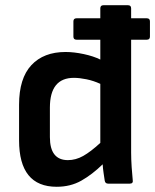

<svg xmlns="http://www.w3.org/2000/svg" viewBox="-20 -703 594 735"><path d="M197 12Q53 12 53 -166V-302Q53 -403 100 -453.5Q147 -504 231 -504Q263 -504 300.5 -496Q338 -488 364 -475V-551H273Q261 -551 261 -563V-621Q261 -633 273 -633H364V-671Q364 -683 376 -683H470Q482 -683 482 -671V-633H542Q554 -633 554 -621V-563Q554 -551 542 -551H482V-119Q482 -94 484 -63.5Q486 -33 488 -15Q491 0 477 0H394Q383 0 381 -11Q379 -24 376.5 -41Q374 -58 373 -74Q333 -35 291.5 -11.5Q250 12 197 12ZM171 -178Q171 -90 240 -90Q270 -90 298.5 -106Q327 -122 364 -156V-382Q338 -394 311 -399.5Q284 -405 263 -405Q171 -405 171 -291Z"/></svg>

Font: Sofia Sans
Style: Bold
Weight: 700
Designer: Botio Nikoltchev, Ani Petrova
Foundry: lettersoup
Version: Version 4.100; ttfautohint (v1.8.4.7-5d5b)